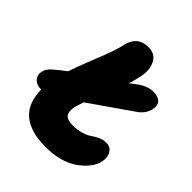

<svg xmlns="http://www.w3.org/2000/svg" viewBox="-217 -832 962 962"><g transform="rotate(45 264.0 -350.5)"><path d="M45.9 -179.2Q14.6 -179.2 -2.7 -197Q-20 -214.8 -15.6 -241.2Q-11.2 -267.6 15.1 -290Q41.5 -313 77.1 -339.8Q91.8 -384.8 131.8 -484.4Q171.9 -584 181.2 -628.9Q188 -666 211.9 -688Q235.8 -710 276.9 -710Q325.2 -710 344.5 -671.4Q363.8 -632.8 353 -582Q347.2 -550.3 335 -512.2Q339.4 -515.6 348.4 -522.7Q357.4 -529.8 361.8 -533.2Q409.2 -569.8 451.2 -569.8Q478 -569.8 493.7 -559.8Q509.3 -549.8 512 -534.2Q514.6 -518.6 510.3 -501Q505.9 -483.4 493.9 -467.3Q481.9 -451.2 466.8 -440.9Q317.9 -337.9 243.2 -285.2Q229 -246.1 227.1 -236.8Q219.7 -198.2 232.9 -181.2Q246.1 -164.1 286.1 -164.1Q319.3 -164.1 346.9 -173.1Q374.5 -182.1 389.6 -193.1Q404.8 -204.1 424.6 -213.1Q444.3 -222.2 464.8 -222.2Q496.1 -222.2 510 -198.5Q523.9 -174.8 517.1 -140.1Q511.2 -112.3 489.7 -85.2Q468.3 -58.1 436 -36.1Q369.1 8.8 266.1 8.8Q157.2 8.8 102.1 -38.6Q46.9 -85.9 46.9 -179.2Z"/></g></svg>

Font: Shantell Sans Normal
Style: Italic
Weight: 800
Italic angle: -11.31°
Designer: Stephen Nixon, Anya Danilova, Shantell Martin
Foundry: Arrow Type
Version: Version 1.006;[559af2be0]